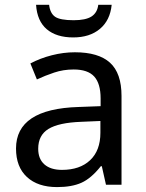

<svg xmlns="http://www.w3.org/2000/svg" viewBox="-20 -760 601 790"><path d="M416 0 398.9 -76.2H395Q355 -25.9 315.2 -8.1Q275.4 9.8 214.8 9.8Q135.7 9.8 90.8 -31.7Q45.9 -73.2 45.9 -148.9Q45.9 -312 303.2 -319.8L394 -323.2V-355Q394 -416 367.7 -445.1Q341.3 -474.1 283.2 -474.1Q240.7 -474.1 202.9 -461.4Q165 -448.7 131.8 -433.1L105 -499Q145.5 -520.5 193.4 -532.7Q241.2 -544.9 288.1 -544.9Q385.3 -544.9 432.6 -502Q480 -459 480 -365.2V0ZM234.9 -61Q308.6 -61 350.8 -100.8Q393.1 -140.6 393.1 -213.9V-262.2L314 -258.8Q221.7 -255.4 179.4 -229.5Q137.2 -203.6 137.2 -147.9Q137.2 -106 162.8 -83.5Q188.5 -61 234.9 -61ZM281.2 -606Q212.4 -606 172.6 -639.6Q132.8 -673.3 128.4 -740.2H182.1Q186 -705.6 206.5 -691.2Q227.1 -676.8 283.2 -676.8Q332.5 -676.8 356.4 -692.1Q380.4 -707.5 384.3 -740.2H439.5Q433.1 -676.3 391.1 -641.1Q349.1 -606 281.2 -606Z"/></svg>

Font: Noto Sans Southeast Asian
Style: Regular
Weight: 400
Designer: Monotype Design Team
Foundry: Monotype Imaging Inc.
Version: Version 1.06 uh; ttfautohint (v1.4.1)